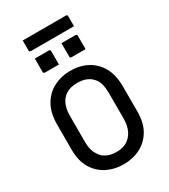

<svg xmlns="http://www.w3.org/2000/svg" viewBox="-255 -1180 1159 1318"><g transform="rotate(-30 325.0 -521.5)"><path d="M325 -720Q399 -720 458 -689.5Q517 -659 551.5 -598Q586 -537 586 -444V-246Q586 -158 551 -99Q516 -40 457 -10Q398 20 325 20Q253 20 193.5 -10Q134 -40 99 -99Q64 -158 64 -246V-444Q64 -537 99.5 -598Q135 -659 194.5 -689.5Q254 -720 325 -720ZM170 -251Q170 -194 185 -162.5Q200 -131 219 -113Q236 -98 262.5 -88Q289 -78 327 -78Q372 -78 406 -97.5Q440 -117 460 -156.5Q480 -196 480 -253V-454Q480 -488 475 -513Q470 -538 460 -556Q450 -574 435 -587Q418 -604 390.5 -614Q363 -624 327 -624Q272 -624 237.5 -602.5Q203 -581 186.5 -543Q170 -505 170 -454ZM158 -914Q186 -914 214 -914Q242 -914 270 -914Q274 -914 276 -912.5Q278 -911 279.5 -909Q281 -907 281 -903V-796Q253 -796 225 -796Q197 -796 169 -796Q166 -796 163.5 -797.5Q161 -799 159.5 -801.5Q158 -804 158 -807ZM369 -914Q397 -914 425 -914Q453 -914 481 -914Q485 -914 487 -912.5Q489 -911 490.5 -909Q492 -907 492 -903V-796Q464 -796 436 -796Q408 -796 380 -796Q377 -796 374.5 -797.5Q372 -799 370.5 -801.5Q369 -804 369 -807ZM148 -1063H491Q496 -1063 499 -1060Q502 -1057 502 -1052Q502 -1032 502 -1012.5Q502 -993 502 -972H159Q156 -972 153.5 -973.5Q151 -975 149.5 -977.5Q148 -980 148 -983Q148 -1004 148 -1023.5Q148 -1043 148 -1063Z"/></g></svg>

Font: Recursive Medium
Style: Regular
Weight: 500
Version: Version 1.085